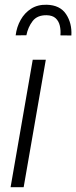

<svg xmlns="http://www.w3.org/2000/svg" viewBox="-20 -776 316 796"><path d="M169.9 -528.3 78.1 0H23.9L115.7 -528.3ZM275.9 -628.9 230.5 -629.4Q232.4 -650.4 228 -669.4Q223.6 -688.5 210.7 -700.4Q197.8 -712.4 172.9 -712.9Q134.3 -713.4 115.2 -688.5Q96.2 -663.6 89.4 -629.9L44.9 -629.4Q49.3 -664.6 65.7 -693.6Q82 -722.7 109.1 -740Q136.2 -757.3 173.8 -756.3Q229 -754.9 253.9 -717.3Q278.8 -679.7 275.9 -628.9Z"/></svg>

Font: Roboto Condensed Light
Style: Italic
Weight: 300
Italic angle: -12°
Designer: Christian Robertson
Foundry: Google
Version: Version 3.0; 2020